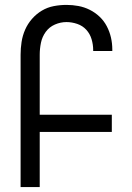

<svg xmlns="http://www.w3.org/2000/svg" viewBox="-20 -763 540 783"><path d="M64 0V-540Q64 -566 68 -592Q72 -618 82.5 -642Q93 -666 110.5 -686Q128 -706 150.5 -719.5Q173 -733 199 -738Q225 -743 251 -743Q276 -743 300 -738.5Q324 -734 346 -723Q368 -712 386 -695Q404 -678 415.5 -656Q427 -634 432.5 -610Q438 -586 438 -561V-555H360V-559Q360 -581 353.5 -603Q347 -625 332 -641.5Q317 -658 295 -665.5Q273 -673 251 -673Q227 -673 204 -663Q181 -653 166.5 -633Q152 -613 147 -588.5Q142 -564 142 -540V-295H436V-225H142V0Z"/></svg>

Font: Iosevka Term Curly
Style: Regular
Weight: 400
Designer: Belleve Invis
Foundry: Belleve Invis
Version: Version 32.3.0